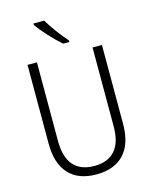

<svg xmlns="http://www.w3.org/2000/svg" viewBox="-137 -1027 887 1124"><g transform="rotate(-15 306.5 -464.5)"><path d="M532 -236Q532 -114 473 -52Q414 10 306 10Q197 10 139 -53Q81 -116 81 -237V-714H138V-238Q138 -139 181 -90Q224 -41 307 -41Q389 -41 432 -89.5Q475 -138 475 -235V-714H532ZM352 -790V-780H315Q280 -810 239 -854.5Q198 -899 177 -931V-939H242Q262 -905 293 -863Q324 -821 352 -790Z"/></g></svg>

Font: Noto Sans UI NarrowLight
Style: Regular
Weight: 300
Width: 4
Designer: Monotype Design Team
Foundry: Monotype Imaging Inc.
Version: Version 1.001